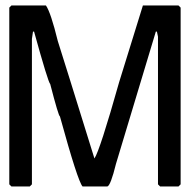

<svg xmlns="http://www.w3.org/2000/svg" viewBox="-20 -676 696 696"><path d="M21.5 -656.2H146.5Q164.1 -630.9 189.5 -527.3L232.4 -390.6L322.3 -101.6Q341.8 -129.9 412.1 -378.9L498 -656.2H627L634.8 -648.4V-7.8L627 0H560.5L552.7 -7.8V-543L548.8 -561.5H544.9L400.4 -82Q380.9 -2.9 369.1 0H279.3Q261.7 -19.5 197.3 -253.9Q192.4 -253.9 162.1 -371.1Q154.3 -377.9 103.5 -561.5H99.6L95.7 -535.2V-7.8L87.9 0H21.5L13.7 -7.8V-648.4Z"/></svg>

Font: Dehalvi Khush Khat
Style: Regular
Weight: 400
Version: Version 002.500